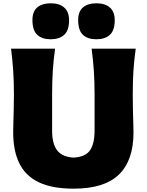

<svg xmlns="http://www.w3.org/2000/svg" viewBox="-20 -1108 873 1144"><path d="M418.9 16.1Q289.1 16.1 209.7 -22.7Q130.4 -61.5 94.5 -136.2Q58.6 -210.9 58.6 -318.8Q58.6 -340.3 59.6 -376.7Q60.5 -413.1 61.8 -457Q63 -501 63 -543.9Q63 -624 58.6 -687.5Q54.2 -751 45.9 -817.9H308.1Q298.8 -751 294.7 -687.5Q290.5 -624 290.5 -543.9V-329.6Q290.5 -250 321.3 -211.2Q352.1 -172.4 418.5 -168.9Q487.3 -172.4 515.4 -211.2Q543.5 -250 543.5 -330.1V-543.9Q543.5 -624 539.1 -687.5Q534.7 -751 525.9 -817.9H788.6Q779.3 -751 775.1 -687.5Q771 -624 771 -543.9Q771 -501 772 -456.3Q772.9 -411.6 774.2 -375Q775.4 -338.4 775.4 -318.4Q775.4 -152.8 689 -68.4Q602.5 16.1 418.9 16.1ZM553.7 -874Q502.4 -874 474.1 -900.6Q445.8 -927.2 445.8 -988.3Q445.8 -1039.6 474.6 -1064Q503.4 -1088.4 555.2 -1088.4Q606.9 -1088.4 635.3 -1062.7Q663.6 -1037.1 663.6 -987.8Q663.6 -927.2 634.8 -900.6Q606 -874 553.7 -874ZM281.7 -874Q230.5 -874 201.9 -900.6Q173.3 -927.2 173.3 -988.3Q173.3 -1039.6 202.1 -1064Q231 -1088.4 283.2 -1088.4Q334.5 -1088.4 363 -1062.7Q391.6 -1037.1 391.6 -987.8Q391.6 -927.2 362.8 -900.6Q334 -874 281.7 -874Z"/></svg>

Font: Pinar-DS1-FD ExtraBold
Style: Regular
Weight: 800
Designer: Amin Abedi
Version: Version 2.000